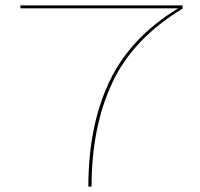

<svg xmlns="http://www.w3.org/2000/svg" viewBox="-20 -695 744 715"><path d="M309 0Q309 -225 387 -390.5Q464.5 -555 643.5 -664H56V-675H660V-663Q475 -551 398 -386.5Q321 -222 321 0Z"/></svg>

Font: Anybody UltraExpanded Thin
Style: Regular
Weight: 100
Width: 9
Designer: Tyler Finck
Foundry: Etcetera Type Company
Version: Version 1.010; ttfautohint (v1.8.3) -l 8 -r 50 -G 200 -x 14 